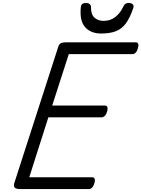

<svg xmlns="http://www.w3.org/2000/svg" viewBox="-20 -1286 962 1306"><path d="M116 0Q91 0 81 -9Q71 -18 77 -40L377 -970Q381 -984 392.5 -991Q404 -998 424 -998H905Q916 -998 920 -988Q924 -978 918 -958Q913 -938 903 -928Q893 -918 882 -918H448L335 -568H695Q706 -568 710 -558Q714 -548 709 -528Q703 -508 693 -498Q683 -488 672 -488H309L179 -80H608Q619 -80 623.5 -70.5Q628 -61 622 -40Q617 -21 607 -10.5Q597 0 586 0ZM669 -1058Q596 -1058 558 -1102.5Q520 -1147 530 -1239Q532 -1254 541 -1260Q550 -1266 565 -1266Q580 -1266 589.5 -1258.5Q599 -1251 599 -1239Q598 -1188 622.5 -1166Q647 -1144 685 -1144Q731 -1144 764.5 -1170.5Q798 -1197 816 -1236Q824 -1254 833 -1260Q842 -1266 856 -1266Q873 -1266 882.5 -1257Q892 -1248 887 -1233Q864 -1164 835.5 -1126Q807 -1088 766.5 -1073Q726 -1058 669 -1058Z"/></svg>

Font: Playwrite US Trad
Style: Regular
Weight: 400
Designer: Veronika Burian, José Scaglione
Foundry: TypeTogether
Version: Version 1.002